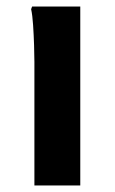

<svg xmlns="http://www.w3.org/2000/svg" viewBox="-20 -566 350 586"><path d="M85 0V-377Q85 -397 84 -428Q83 -459 81 -489.5Q79 -520 75 -538L78 -546H225V0Z"/></svg>

Font: Kufam SemiBold
Style: Regular
Weight: 600
Designer: Wael Morcos, Artur Schmal
Foundry: Original Type
Version: Version 1.300; ttfautohint (v1.8.3)